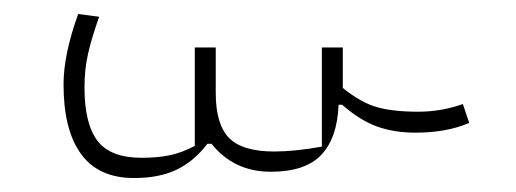

<svg xmlns="http://www.w3.org/2000/svg" viewBox="-20 -403 739 275"><path d="M71 -282Q71 -325 92 -383L122 -379Q111 -348 106 -325.5Q101 -303 101 -278Q101 -226 119.5 -201.5Q138 -177 183 -177Q205 -177 222.5 -180.5Q240 -184 259 -194V-335H289V-270Q289 -225 308 -205.5Q327 -186 373 -186Q402 -186 441 -193V-335H471V-277Q497 -256 520 -249.5Q543 -243 579 -243Q612 -243 643 -254L652 -227Q620 -213 575 -213Q544 -213 519.5 -222Q495 -231 470 -253H465Q463 -205 440 -181Q417 -157 368 -157Q315 -157 283 -197H277Q258 -172 233 -160Q208 -148 172 -148Q121 -148 96 -182.5Q71 -217 71 -282Z"/></svg>

Font: Athiti ExtraLight
Style: Regular
Weight: 250
Version: Version 1.032